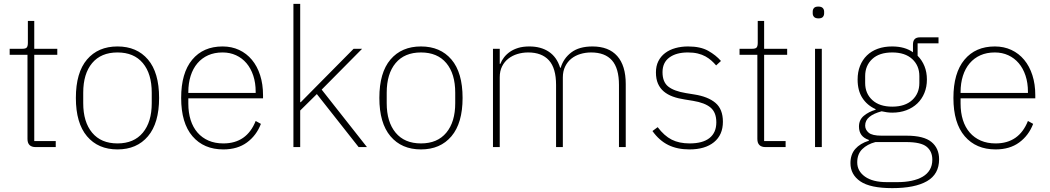

<svg xmlns="http://www.w3.org/2000/svg" viewBox="-20 -760 5426 992"><path d="M165 0Q122 0 122 -42V-477H30V-508H96Q113 -508 118.5 -515Q124 -522 124 -539V-652H157V-508H276V-477H157V-31H268V0Z M587 12Q487 12 429.5 -56Q372 -124 372 -254Q372 -385 429.5 -452.5Q487 -520 587 -520Q687 -520 744.5 -452.5Q802 -385 802 -254Q802 -124 744.5 -56Q687 12 587 12ZM587 -19Q672 -19 718 -74.5Q764 -130 764 -227V-281Q764 -379 718 -434Q672 -489 587 -489Q502 -489 456 -434Q410 -379 410 -281V-227Q410 -130 456 -74.5Q502 -19 587 -19Z M1134 12Q1033 12 974.5 -56Q916 -124 916 -254Q916 -383 973 -451.5Q1030 -520 1130 -520Q1177 -520 1215.5 -502Q1254 -484 1281.5 -451Q1309 -418 1324 -371.5Q1339 -325 1339 -268V-252H953V-225Q953 -178 965 -140Q977 -102 1000.5 -75Q1024 -48 1057.5 -33.5Q1091 -19 1134 -19Q1255 -19 1301 -135L1328 -120Q1305 -60 1256 -24Q1207 12 1134 12ZM1130 -489Q1088 -489 1055.5 -474.5Q1023 -460 1000 -433Q977 -406 965 -368Q953 -330 953 -284V-280H1301V-286Q1301 -332 1288.5 -369.5Q1276 -407 1253.5 -433.5Q1231 -460 1199.5 -474.5Q1168 -489 1130 -489Z M1496 -740H1531V-232H1534L1614 -313L1807 -508H1851L1642 -297L1876 0H1833L1617 -274L1531 -189V0H1496Z M2155 12Q2055 12 1997.5 -56Q1940 -124 1940 -254Q1940 -385 1997.5 -452.5Q2055 -520 2155 -520Q2255 -520 2312.5 -452.5Q2370 -385 2370 -254Q2370 -124 2312.5 -56Q2255 12 2155 12ZM2155 -19Q2240 -19 2286 -74.5Q2332 -130 2332 -227V-281Q2332 -379 2286 -434Q2240 -489 2155 -489Q2070 -489 2024 -434Q1978 -379 1978 -281V-227Q1978 -130 2024 -74.5Q2070 -19 2155 -19Z M2527 0V-508H2562V-430H2565Q2572 -448 2584.5 -464Q2597 -480 2615 -492.5Q2633 -505 2657.5 -512.5Q2682 -520 2715 -520Q2775 -520 2816 -492.5Q2857 -465 2874 -410H2877Q2891 -458 2931.5 -489Q2972 -520 3041 -520Q3125 -520 3169 -470.5Q3213 -421 3213 -326V0H3178V-321Q3178 -407 3142 -448Q3106 -489 3034 -489Q3005 -489 2978.5 -481Q2952 -473 2932 -457Q2912 -441 2900 -416.5Q2888 -392 2888 -360V0H2853V-321Q2853 -408 2816 -448.5Q2779 -489 2709 -489Q2680 -489 2653.5 -481Q2627 -473 2606.5 -457Q2586 -441 2574 -417Q2562 -393 2562 -361V0Z M3542 12Q3479 12 3432.5 -11Q3386 -34 3351 -83L3378 -103Q3412 -58 3450.5 -38.5Q3489 -19 3543 -19Q3611 -19 3646 -47Q3681 -75 3681 -128Q3681 -179 3651.5 -204Q3622 -229 3561 -239L3518 -246Q3484 -251 3456.5 -261Q3429 -271 3409.5 -287.5Q3390 -304 3379.5 -328Q3369 -352 3369 -386Q3369 -419 3381.5 -444Q3394 -469 3416.5 -486Q3439 -503 3469.5 -511.5Q3500 -520 3535 -520Q3599 -520 3639 -497.5Q3679 -475 3705 -445L3680 -422Q3669 -435 3655.5 -447Q3642 -459 3625 -468.5Q3608 -478 3585.5 -483.5Q3563 -489 3534 -489Q3474 -489 3438.5 -463Q3403 -437 3403 -387Q3403 -336 3433 -312.5Q3463 -289 3524 -279L3567 -272Q3638 -261 3676.5 -228.5Q3715 -196 3715 -131Q3715 -63 3669 -25.5Q3623 12 3542 12Z M3936 0Q3893 0 3893 -42V-477H3801V-508H3867Q3884 -508 3889.5 -515Q3895 -522 3895 -539V-652H3928V-508H4047V-477H3928V-31H4039V0Z M4209 -665Q4193 -665 4186 -672.5Q4179 -680 4179 -691V-700Q4179 -711 4185.5 -718.5Q4192 -726 4208 -726Q4224 -726 4231 -718.5Q4238 -711 4238 -700V-691Q4238 -680 4231.5 -672.5Q4225 -665 4209 -665ZM4191 -508H4226V0H4191Z M4832 63Q4832 140 4769.5 176Q4707 212 4590 212Q4476 212 4425 177Q4374 142 4374 83Q4374 38 4399 9.5Q4424 -19 4469 -33V-37Q4418 -54 4418 -106Q4418 -141 4443.5 -162Q4469 -183 4504 -193V-196Q4460 -216 4435.5 -254Q4411 -292 4411 -349Q4411 -388 4423.5 -419.5Q4436 -451 4459 -473.5Q4482 -496 4515 -508Q4548 -520 4589 -520Q4655 -520 4697 -490V-530Q4697 -567 4732 -567H4829V-536H4721V-472Q4744 -449 4756.5 -418Q4769 -387 4769 -349Q4769 -311 4756 -279.5Q4743 -248 4719.5 -225.5Q4696 -203 4663 -190.5Q4630 -178 4590 -178Q4575 -178 4562 -180Q4549 -182 4535 -185Q4494 -174 4472 -156Q4450 -138 4450 -111Q4450 -90 4468 -74.5Q4486 -59 4535 -59H4664Q4753 -59 4792.5 -26.5Q4832 6 4832 63ZM4797 65Q4797 22 4767.5 -2Q4738 -26 4662 -26H4503Q4461 -15 4435 10.5Q4409 36 4409 79Q4409 124 4449 152.5Q4489 181 4562 181H4617Q4657 181 4690 174Q4723 167 4747 153Q4771 139 4784 117Q4797 95 4797 65ZM4590 -209Q4656 -209 4693 -243Q4730 -277 4730 -331V-367Q4730 -421 4693 -455Q4656 -489 4590 -489Q4523 -489 4486.5 -455Q4450 -421 4450 -367V-331Q4450 -277 4487 -243Q4524 -209 4590 -209Z M5124 12Q5023 12 4964.5 -56Q4906 -124 4906 -254Q4906 -383 4963 -451.5Q5020 -520 5120 -520Q5167 -520 5205.5 -502Q5244 -484 5271.5 -451Q5299 -418 5314 -371.5Q5329 -325 5329 -268V-252H4943V-225Q4943 -178 4955 -140Q4967 -102 4990.5 -75Q5014 -48 5047.5 -33.5Q5081 -19 5124 -19Q5245 -19 5291 -135L5318 -120Q5295 -60 5246 -24Q5197 12 5124 12ZM5120 -489Q5078 -489 5045.5 -474.5Q5013 -460 4990 -433Q4967 -406 4955 -368Q4943 -330 4943 -284V-280H5291V-286Q5291 -332 5278.5 -369.5Q5266 -407 5243.5 -433.5Q5221 -460 5189.5 -474.5Q5158 -489 5120 -489Z"/></svg>

Font: IBM Plex Sans KR ExtraLight
Style: Regular
Weight: 200
Designer: Mike Abbink; Paul van der Laan; Pieter van Rosmalen; Wujin Sim; Chorong Kim; Dohee Lee;
Foundry: Sandoll Inc.
Version: Version 1.001